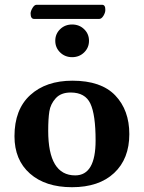

<svg xmlns="http://www.w3.org/2000/svg" viewBox="-20 -779 606 809"><path d="M233.4 -558.1Q212.9 -578.1 212.9 -607.2Q212.9 -636.2 233.4 -656Q253.9 -675.8 283.9 -675.8Q314 -675.8 334.5 -656Q355 -636.2 355 -607.2Q355 -578.1 334.5 -558.1Q314 -538.1 283.9 -538.1Q253.9 -538.1 233.4 -558.1ZM41 -205.1Q41 -317.9 107.4 -378.4Q173.8 -439 285.2 -439Q406.2 -439 465.6 -377Q524.9 -314.9 524.9 -213.9Q524.9 -109.9 460.9 -50Q397 9.8 283.2 9.8Q171.4 9.8 106.2 -47.6Q41 -105 41 -205.1ZM277.8 -389.2Q236.8 -389.2 214.8 -365Q192.9 -340.8 188 -309.8Q183.1 -278.8 183.1 -228Q183.1 -40 296.9 -40Q382.8 -40 382.8 -187Q382.8 -295.9 360.8 -342.5Q338.9 -389.2 277.8 -389.2ZM397.9 -699.2H124Q108.9 -699.2 108.9 -722.2Q108.9 -731.9 116.9 -745.4Q125 -758.8 133.8 -758.8H410.2Q424.3 -758.8 423.8 -736.8Q423.8 -725.6 415.8 -712.4Q407.7 -699.2 397.9 -699.2Z"/></svg>

Font: Linux Biolinum O
Style: Bold
Weight: 700
Designer: Philipp H. Poll
Foundry: Philipp H. Poll
Version: Version 1.3.2